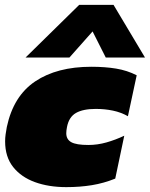

<svg xmlns="http://www.w3.org/2000/svg" viewBox="-20 -758 615 788"><path d="M85 -522 305 -738H446L575 -522H414L360 -629L265 -522ZM252 10Q180 10 123.5 -10.5Q67 -31 34 -72.5Q1 -114 1 -178Q1 -192 3 -206.5Q5 -221 8 -237Q35 -364 124.5 -424Q214 -484 355 -484Q411 -484 456.5 -476.5Q502 -469 541 -449L505 -281Q477 -297 443.5 -304Q410 -311 373 -311Q321 -311 292 -294.5Q263 -278 255 -237Q252 -222 252 -211Q252 -186 272.5 -174.5Q293 -163 343 -163Q380 -163 417 -173.5Q454 -184 490 -201L453 -25Q406 -6 357 2Q308 10 252 10Z"/></svg>

Font: Kanit Black
Style: Italic
Weight: 900
Italic angle: -12°
Designer: Katatrad Team
Foundry: CadsonDemak
Version: Version 2.000; ttfautohint (v1.8.3)